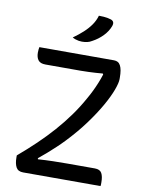

<svg xmlns="http://www.w3.org/2000/svg" viewBox="-99 -997 799 1065"><g transform="rotate(10 300.0 -464.5)"><path d="M543 0H107Q78 0 67 -20.5Q56 -41 56 -75V-87Q108 -131 155.5 -176.5Q203 -222 244.5 -269Q286 -316 321.5 -365.5Q357 -415 385 -466Q400 -492 411.5 -516Q423 -540 432.5 -563.5Q442 -587 450 -612L447 -617Q427 -615 407.5 -614Q388 -613 367 -612Q346 -611 322 -611Q298 -611 270 -611H125Q96 -611 84 -626.5Q72 -642 72 -669Q72 -678 73 -686.5Q74 -695 75 -700H496Q508 -700 517 -695Q526 -690 532 -679Q538 -668 541 -651Q544 -634 544 -610V-602Q544 -581 529 -540.5Q514 -500 484.5 -448Q455 -396 411 -336Q367 -276 308 -214Q287 -192 265.5 -172Q244 -152 222 -132.5Q200 -113 174 -92L175 -86Q217 -89 260 -90Q303 -91 341 -91H495Q524 -91 534 -72.5Q544 -54 544 -22Q544 -16 544 -10.5Q544 -5 543 0ZM370 -929Q385 -929 397.5 -928Q410 -927 420 -925Q430 -923 440 -920Q452 -915 454.5 -906Q457 -897 453 -886Q447 -870 438 -856Q429 -842 416.5 -829Q404 -816 389.5 -805Q375 -794 358 -785Q345 -777 331.5 -774Q318 -771 302 -771Q293 -771 284 -772.5Q275 -774 266 -777Q257 -780 248 -785Q279 -807 303.5 -829.5Q328 -852 345 -876.5Q362 -901 370 -929Z"/></g></svg>

Font: Code D Ace
Style: Regular
Weight: 400
Version: Version 1.085; ttfautohint (v1.8.4.7-5d5b);Nerd Fonts 3.0.2